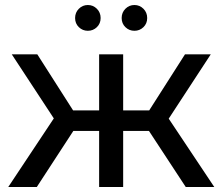

<svg xmlns="http://www.w3.org/2000/svg" viewBox="-20 -747 889 767"><path d="M367 -638.5Q352 -624 331 -624Q310 -624 295 -638.5Q280 -653 280 -675Q280 -697 295 -712Q310 -727 331 -727Q352 -727 367 -712Q382 -697 382 -675Q382 -653 367 -638.5ZM553 -638.5Q538 -624 517 -624Q496 -624 481 -638.5Q466 -653 466 -675Q466 -697 481 -712Q496 -727 517 -727Q538 -727 553 -712Q568 -697 568 -675Q568 -653 553 -638.5ZM722 0 575 -224H472V0H376V-224H273L127 0H13L195 -274L27 -530H129L272 -306H376V-530H472V-306H576L719 -530H822L654 -273L836 0Z"/></svg>

Font: Montserrat
Style: Regular
Weight: 500
Designer: Julieta Ulanovsky
Foundry: Julieta Ulanovsky
Version: Version 7.200;PS 007.200;hotconv 1.0.88;makeotf.lib2.5.64775